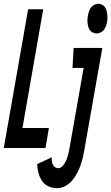

<svg xmlns="http://www.w3.org/2000/svg" viewBox="-57 -784 589 1017"><path d="M245 213Q218 213 193.5 200Q169 187 155 155.5Q141 124 140 85L217 49Q216 65 219.5 78.5Q223 92 232 99.5Q241 107 252 107Q267 107 280.5 88Q294 69 300.5 47Q307 25 311 2L386 -424H327L333 -530H485L388 20Q382 56 370 90.5Q358 125 338.5 154.5Q319 184 294 198.5Q269 213 245 213ZM-37 0 92 -735H172L62 -106H202L184 0ZM455 -607Q440 -607 427.5 -616Q415 -625 410 -644.5Q405 -664 406.5 -685Q408 -706 415 -725.5Q422 -745 436 -754.5Q450 -764 464 -764Q478 -764 490.5 -754.5Q503 -745 508 -725.5Q513 -706 512 -685Q511 -664 503.5 -644.5Q496 -625 482.5 -616Q469 -607 455 -607Z"/></svg>

Font: Iosevka SS08
Style: Bold Italic
Weight: 700
Italic angle: -10°
Monospace: yes
Designer: Belleve Invis
Foundry: Belleve Invis
Version: 2.1.0; ttfautohint (v1.8.2)